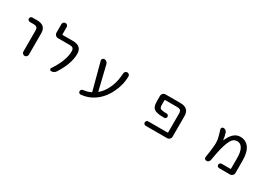

<svg xmlns="http://www.w3.org/2000/svg" viewBox="48 -1691 3905 2723"><g transform="rotate(30 2000.0 -329.0)"><path d="M150.4 -474.6Q135.7 -474.6 125 -485.4Q114.3 -496.1 114.3 -510.7Q114.3 -525.4 125 -536.1Q135.7 -546.9 150.4 -546.9H228.5Q371.1 -546.9 371.1 -417V-65.4Q371.1 -46.9 357.9 -33.7Q344.7 -20.5 326.2 -20.5Q307.6 -20.5 294.4 -33.7Q281.2 -46.9 281.2 -65.4V-407.2Q281.2 -444.3 264.6 -459.5Q248 -474.6 207 -474.6Z M815.4 -546.9Q959 -546.9 960 -417Q960 -255.9 834 -60.5Q808.6 -20.5 759.8 -20.5Q745.1 -20.5 738.3 -33.7Q731.4 -46.9 739.3 -59.6Q873 -255.9 873 -410.2Q873 -445.3 856.4 -460Q839.8 -474.6 799.8 -474.6H611.3Q587.9 -474.6 570.8 -491.7Q553.7 -508.8 553.7 -532.2V-671.9Q553.7 -689.5 566.4 -702.1Q579.1 -714.8 596.7 -714.8Q614.3 -714.8 627 -702.1Q639.6 -689.5 639.6 -671.9V-554.7Q639.6 -546.9 646.5 -546.9Z M1485.4 -106.4Q1486.3 -104.5 1488.8 -103.5Q1491.2 -102.5 1493.2 -104.5Q1565.4 -164.1 1613.3 -275.4Q1656.2 -374 1662.1 -503.9Q1663.1 -521.5 1675.8 -534.2Q1688.5 -546.9 1706.1 -546.9Q1723.6 -546.9 1736.3 -534.2Q1748 -522.5 1748 -505.9Q1748 -364.3 1679.7 -228.5Q1610.4 -89.8 1499 -15.6Q1403.3 48.8 1289.1 57.6Q1287.1 57.6 1286.1 57.6Q1272.5 57.6 1262.7 47.9Q1252 37.1 1252 21.5Q1252 6.8 1262.7 -3.9Q1273.4 -14.6 1288.1 -16.6Q1354.5 -22.5 1408.2 -49.8Q1415 -52.7 1413.1 -59.6L1295.9 -501Q1293.9 -505.9 1293.9 -510.7Q1293.9 -522.5 1301.8 -532.2Q1312.5 -546.9 1331.1 -546.9Q1351.6 -546.9 1367.7 -534.2Q1383.8 -521.5 1389.6 -501Z M2574.2 -546.9Q2716.8 -546.9 2717.8 -417V-78.1Q2717.8 -54.7 2700.7 -37.6Q2683.6 -20.5 2660.2 -20.5H2309.6Q2294.9 -20.5 2284.2 -31.2Q2273.4 -42 2273.4 -56.6Q2273.4 -71.3 2284.2 -82Q2294.9 -92.8 2309.6 -92.8H2625Q2632.8 -92.8 2632.8 -99.6V-407.2Q2632.8 -444.3 2616.7 -459.5Q2600.6 -474.6 2559.6 -474.6H2367.2Q2359.4 -474.6 2359.4 -466.8V-412.1Q2359.4 -385.7 2360.4 -373.5Q2361.3 -361.3 2366.7 -349.6Q2372.1 -337.9 2378.9 -334Q2385.7 -330.1 2404.3 -325.7Q2422.9 -321.3 2445.3 -320.3Q2458 -320.3 2479.5 -320.3Q2494.1 -320.3 2504.4 -310.1Q2514.6 -299.8 2514.6 -285.2Q2514.6 -270.5 2504.4 -260.3Q2494.1 -250 2479.5 -250Q2445.3 -251 2421.9 -252Q2387.7 -253.9 2359.4 -261.2Q2331.1 -268.6 2315.9 -279.3Q2300.8 -290 2290 -310.1Q2279.3 -330.1 2276.4 -353Q2273.4 -376 2273.4 -412.1V-489.3Q2273.4 -512.7 2290.5 -529.8Q2307.6 -546.9 2331.1 -546.9Z M3511.7 -20.5Q3497.1 -20.5 3486.3 -31.2Q3475.6 -42 3475.6 -56.6Q3475.6 -71.3 3486.3 -82Q3497.1 -92.8 3511.7 -92.8H3654.3Q3662.1 -92.8 3662.1 -99.6V-272.5Q3662.1 -376 3631.3 -428.7Q3600.6 -481.4 3545.9 -481.4Q3501 -481.4 3469.7 -447.3Q3438.5 -413.1 3407.2 -312.5Q3379.9 -222.7 3353.5 -62.5Q3350.6 -44.9 3336.4 -32.7Q3322.3 -20.5 3303.7 -20.5Q3287.1 -20.5 3275.4 -33.2Q3266.6 -43.9 3266.6 -56.6Q3266.6 -59.6 3267.6 -63.5Q3290 -204.1 3293 -259.8Q3294.9 -280.3 3294.9 -298.8Q3294.9 -338.9 3289.1 -373Q3281.2 -414.1 3252 -505.9Q3251 -510.7 3251 -515.6Q3251 -525.4 3256.8 -534.2Q3266.6 -546.9 3282.2 -546.9Q3301.8 -546.9 3317.9 -535.6Q3334 -524.4 3339.8 -505.9Q3358.4 -447.3 3363.3 -395.5Q3363.3 -394.5 3364.7 -394Q3366.2 -393.6 3367.2 -395.5Q3400.4 -470.7 3441.4 -510.7Q3489.3 -557.6 3553.7 -557.6Q3644.5 -557.6 3695.8 -487.3Q3747.1 -417 3747.1 -278.3V-78.1Q3747.1 -54.7 3730 -37.6Q3712.9 -20.5 3689.5 -20.5Z"/></g></svg>

Font: Rounded Mgen+ 1m regular
Style: Regular
Weight: 400
Designer: [Source Han Sans]
Ryoko NISHIZUKA  (kana & ideographs); Paul D. Hunt (Latin, Greek & Cyrillic); Wenlong ZHANG  (bopomofo
Version: Version 1.059.20150602